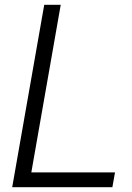

<svg xmlns="http://www.w3.org/2000/svg" viewBox="-20 -783 553 803"><path d="M450 0H31L165 -763H234L111 -62H461Z"/></svg>

Font: Open Sauce One Light Italic
Style: Regular
Weight: 300
Italic angle: -10°
Designer: Alfredo Marco Pradil
Foundry: Creative Sauce Fz LLC
Version: Version 1.477